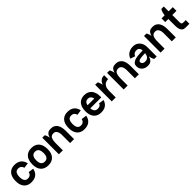

<svg xmlns="http://www.w3.org/2000/svg" viewBox="478 -2362 4087 4087"><g transform="rotate(-45 2522.0 -318.0)"><path d="M255.5 10Q187.2 10 136.6 -19Q86 -48 58.6 -105.1Q31.2 -162.2 31.2 -245.8Q31.2 -333.8 58.6 -392.5Q86 -451.2 136.6 -480.6Q187.2 -510 255.5 -510Q348.5 -510 406 -464.8Q463.5 -419.5 481.5 -331.8L363.5 -315.5Q357.5 -338.5 345.5 -357.5Q333.5 -376.5 312 -388Q290.5 -399.5 255.5 -399.5Q221.2 -399.5 200.5 -385.1Q179.8 -370.8 169.1 -347.1Q158.5 -323.5 154.5 -296.9Q150.5 -270.2 150.5 -245.8Q150.5 -224.8 154.5 -199.4Q158.5 -174 169.1 -151.6Q179.8 -129.2 200.5 -114.9Q221.2 -100.5 255.5 -100.5Q292.2 -100.5 314.2 -113.4Q336.2 -126.2 347.8 -146Q359.2 -165.8 364.2 -187L482.2 -169.8Q471.2 -111.2 441.4 -70.9Q411.5 -30.5 364.8 -9.9Q318 10.8 255.5 10Z M534.2 -245Q534.2 -377 595.2 -443.5Q656.2 -510 764.8 -510Q873.2 -510 934.4 -443.5Q995.5 -377 995.5 -245Q995.5 -121 934.4 -55.5Q873.2 10 764.8 10Q656.2 10 595.2 -55.5Q534.2 -121 534.2 -245ZM764.8 -100.5Q799.8 -100.5 821.8 -113.9Q843.8 -127.2 855.5 -148.9Q867.2 -170.5 871.8 -196Q876.2 -221.5 876.2 -245Q876.2 -272.5 871.8 -299.6Q867.2 -326.8 855.5 -349.6Q843.8 -372.5 821.8 -386Q799.8 -399.5 764.8 -399.5Q730 -399.5 708 -386Q686 -372.5 674.2 -349.6Q662.5 -326.8 658 -299.6Q653.5 -272.5 653.5 -245Q653.5 -221.5 658 -196Q662.5 -170.5 674.2 -148.9Q686 -127.2 708 -113.9Q730 -100.5 764.8 -100.5Z M1423.5 0V-249.8H1542.8V0ZM1423.5 -249.8Q1423.5 -280.8 1417.2 -307.9Q1411 -335 1398.6 -355.4Q1386.2 -375.8 1367 -387.6Q1347.8 -399.5 1321.5 -399.5Q1253 -399.5 1229 -351Q1205 -302.5 1205 -203.8Q1205 -203.8 1195.6 -203.8Q1186.2 -203.8 1186.2 -203.8Q1186.2 -269.5 1191 -325.6Q1195.8 -381.8 1211.1 -423.1Q1226.5 -464.5 1258.6 -487.2Q1290.8 -510 1345.5 -510Q1402.2 -510 1440.5 -489Q1478.8 -468 1501.2 -431.9Q1523.8 -395.8 1533.2 -349Q1542.8 -302.2 1542.8 -249.8ZM1085.8 0V-500H1152.5Q1161.2 -500 1170.5 -482.5Q1179.8 -465 1187.6 -439.6Q1195.5 -414.2 1200.2 -390.2Q1205 -366.2 1205 -354.2V0Z M1851.5 10Q1783.2 10 1732.6 -19Q1682 -48 1654.6 -105.1Q1627.2 -162.2 1627.2 -245.8Q1627.2 -333.8 1654.6 -392.5Q1682 -451.2 1732.6 -480.6Q1783.2 -510 1851.5 -510Q1944.5 -510 2002 -464.8Q2059.5 -419.5 2077.5 -331.8L1959.5 -315.5Q1953.5 -338.5 1941.5 -357.5Q1929.5 -376.5 1908 -388Q1886.5 -399.5 1851.5 -399.5Q1817.2 -399.5 1796.5 -385.1Q1775.8 -370.8 1765.1 -347.1Q1754.5 -323.5 1750.5 -296.9Q1746.5 -270.2 1746.5 -245.8Q1746.5 -224.8 1750.5 -199.4Q1754.5 -174 1765.1 -151.6Q1775.8 -129.2 1796.5 -114.9Q1817.2 -100.5 1851.5 -100.5Q1888.2 -100.5 1910.2 -113.4Q1932.2 -126.2 1943.8 -146Q1955.2 -165.8 1960.2 -187L2078.2 -169.8Q2067.2 -111.2 2037.4 -70.9Q2007.5 -30.5 1960.8 -9.9Q1914 10.8 1851.5 10Z M2457.2 -161.8 2575.8 -144.2Q2561.2 -94.5 2531.6 -59.4Q2502 -24.2 2457.9 -6.6Q2413.8 11 2355.8 10Q2288 10 2237.4 -19Q2186.8 -48 2159.5 -105.2Q2132.2 -162.5 2132.2 -246Q2132.2 -333.8 2159.5 -392.5Q2186.8 -451.2 2237.4 -480.6Q2288 -510 2355.8 -510Q2398.5 -510 2439.6 -496.5Q2480.8 -483 2513.6 -450.2Q2546.5 -417.5 2565 -361Q2583.5 -304.5 2581.8 -218.5H2463Q2466.2 -292.2 2451.6 -331.6Q2437 -371 2411.5 -386Q2386 -401 2355.8 -401Q2321.2 -401 2300.4 -386.5Q2279.5 -372 2268.8 -348.2Q2258 -324.5 2253.9 -297.6Q2249.8 -270.8 2249.8 -246Q2249.8 -224.5 2253.1 -198.9Q2256.5 -173.2 2266.9 -150.8Q2277.2 -128.2 2298.5 -113.8Q2319.8 -99.2 2355.8 -99.2Q2387.2 -99.2 2408 -107Q2428.8 -114.8 2440.4 -129Q2452 -143.2 2457.2 -161.8ZM2158.5 -306.5H2558.5V-218.5H2158.5Z M2957.5 -390.8Q2912 -390.8 2875.8 -371.2Q2839.5 -351.8 2818.6 -310.6Q2797.8 -269.5 2797 -203.8Q2797 -203.8 2789.5 -203.8Q2782 -203.8 2774.5 -203.8Q2767 -203.8 2767 -203.8Q2767.5 -269.5 2777.1 -325.6Q2786.8 -381.8 2808.1 -423.1Q2829.5 -464.5 2866.1 -487.2Q2902.8 -510 2957.5 -510Q2957.5 -510 2957.5 -498Q2957.5 -486 2957.5 -468.4Q2957.5 -450.8 2957.5 -432.8Q2957.5 -414.8 2957.5 -402.8Q2957.5 -390.8 2957.5 -390.8ZM2677.8 0V-500H2744.5Q2753.2 -500 2762.5 -482.5Q2771.8 -465 2779.6 -439.6Q2787.5 -414.2 2792.2 -390.2Q2797 -366.2 2797 -354.2V0Z M3374.5 0V-249.8H3493.8V0ZM3374.5 -249.8Q3374.5 -280.8 3368.2 -307.9Q3362 -335 3349.6 -355.4Q3337.2 -375.8 3318 -387.6Q3298.8 -399.5 3272.5 -399.5Q3204 -399.5 3180 -351Q3156 -302.5 3156 -203.8Q3156 -203.8 3146.6 -203.8Q3137.2 -203.8 3137.2 -203.8Q3137.2 -269.5 3142 -325.6Q3146.8 -381.8 3162.1 -423.1Q3177.5 -464.5 3209.6 -487.2Q3241.8 -510 3296.5 -510Q3353.2 -510 3391.5 -489Q3429.8 -468 3452.2 -431.9Q3474.8 -395.8 3484.2 -349Q3493.8 -302.2 3493.8 -249.8ZM3036.8 0V-500H3103.5Q3112.2 -500 3121.5 -482.5Q3130.8 -465 3138.6 -439.6Q3146.5 -414.2 3151.2 -390.2Q3156 -366.2 3156 -354.2V0Z M3709.5 -328 3600.8 -363.5Q3613.2 -402.8 3641.6 -436Q3670 -469.2 3715 -489.6Q3760 -510 3820.2 -510Q3874.5 -510 3913.9 -491.1Q3953.2 -472.2 3979.2 -440Q4005.2 -407.8 4017.8 -367.2Q4030.2 -326.8 4030.2 -283.2L3911 -287.5Q3911 -334.5 3889.4 -367Q3867.8 -399.5 3820.2 -399.5Q3774.8 -399.5 3749.1 -381.8Q3723.5 -364 3709.5 -328ZM3963.5 0Q3954.5 0 3945.4 -17.5Q3936.2 -35 3928.4 -60.4Q3920.5 -85.8 3915.8 -109.8Q3911 -133.8 3911 -145.8V-308.8L4030.2 -283.2V0ZM3946.8 -224.5Q3907.2 -224.5 3870.2 -223.6Q3833.2 -222.8 3801.5 -219.9Q3769.8 -217 3745.8 -210.8Q3721.8 -204.5 3708.4 -193.5Q3695 -182.5 3695 -165Q3695 -148.2 3703.8 -132.1Q3712.5 -116 3731.8 -106.1Q3751 -96.2 3783.2 -96.2Q3852.8 -96.2 3881.9 -146.4Q3911 -196.5 3911 -295.2H3929.8Q3929.8 -229.8 3923.5 -173.8Q3917.2 -117.8 3899.9 -76.6Q3882.5 -35.5 3848.9 -12.8Q3815.2 10 3760.5 10Q3705.5 10 3663.9 -11.5Q3622.2 -33 3599 -71Q3575.8 -109 3575.8 -158.5Q3575.8 -201.8 3599 -229.2Q3622.2 -256.8 3661.2 -271.5Q3700.2 -286.2 3748.6 -292.6Q3797 -299 3847.4 -300.2Q3897.8 -301.5 3943.2 -301.5Z M4485.5 0V-249.8H4604.8V0ZM4485.5 -249.8Q4485.5 -280.8 4479.2 -307.9Q4473 -335 4460.6 -355.4Q4448.2 -375.8 4429 -387.6Q4409.8 -399.5 4383.5 -399.5Q4315 -399.5 4291 -351Q4267 -302.5 4267 -203.8Q4267 -203.8 4257.6 -203.8Q4248.2 -203.8 4248.2 -203.8Q4248.2 -269.5 4253 -325.6Q4257.8 -381.8 4273.1 -423.1Q4288.5 -464.5 4320.6 -487.2Q4352.8 -510 4407.5 -510Q4464.2 -510 4502.5 -489Q4540.8 -468 4563.2 -431.9Q4585.8 -395.8 4595.2 -349Q4604.8 -302.2 4604.8 -249.8ZM4147.8 0V-500H4214.5Q4223.2 -500 4232.5 -482.5Q4241.8 -465 4249.6 -439.6Q4257.5 -414.2 4262.2 -390.2Q4267 -366.2 4267 -354.2V0Z M4676.8 -500H5015.2V-389.5H4676.8ZM4770.2 -200H4889.5V-178.8Q4889.5 -157.8 4892.4 -142.5Q4895.2 -127.2 4908.1 -118.9Q4921 -110.5 4951.8 -110.5H5015.2V0H4895.2Q4850.2 0 4822.6 -22.4Q4795 -44.8 4782.6 -86.4Q4770.2 -128 4770.2 -186.5ZM4889.5 -200H4770.2V-500.2Q4770.2 -512.2 4775 -536.2Q4779.8 -560.2 4787.6 -585.6Q4795.5 -611 4804.6 -628.5Q4813.8 -646 4822.8 -646H4889.5Z"/></g></svg>

Font: Haskoy
Style: Regular
Weight: 400
Designer: Ertekin Erdin
Foundry: Ertekin Erdin
Version: Version 1.500